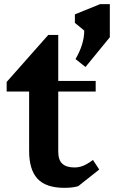

<svg xmlns="http://www.w3.org/2000/svg" viewBox="-20 -893 548 923"><path d="M356 2Q329 10 290 10Q201 10 160.5 -33.5Q120 -77 120 -168V-453H12V-499L212 -725H260V-504H440V-453H260V-164Q260 -124 279.5 -106Q299 -88 338 -88Q359 -88 378.5 -95.5Q398 -103 427 -124L457 -78ZM508 -714 391 -571 343 -609Q385 -681 385 -746L340 -783V-824L461 -873H508Z"/></svg>

Font: Inknut Antiqua SemiBold
Style: Regular
Weight: 600
Designer: Claus Eggers Sørensen
Foundry: Claus Eggers Sørensen
Version: Version 1.003; ttfautohint (v1.8.2) -l 8 -r 50 -G 200 -x 14 